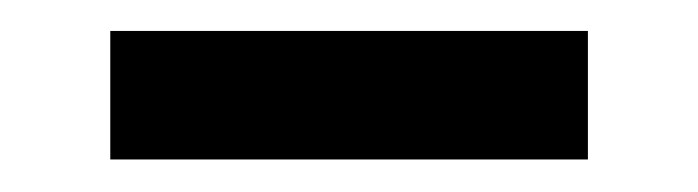

<svg xmlns="http://www.w3.org/2000/svg" viewBox="-20 -664 440 121"><path d="M49.5 -563.5V-644.5H350.5V-563.5Z"/></svg>

Font: Anek Bangla SemiBold
Style: Regular
Weight: 600
Designer: Sulekha Rajkumar (Bangla), Yesha Goshar (Latin)
Foundry: Ek Type
Version: Version 1.003